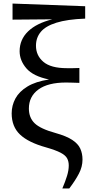

<svg xmlns="http://www.w3.org/2000/svg" viewBox="-20 -837 527 1084"><path d="M332 227.1Q348.6 188 358.4 156.2Q368.2 124.5 368.2 97.2Q368.2 74.2 358.9 56.9Q349.6 39.6 322 25.1Q294.4 10.7 240.2 -4.9Q140.1 -32.7 93 -77.4Q45.9 -122.1 45.9 -196.8Q45.9 -241.7 67.1 -281Q88.4 -320.3 135 -348.6Q181.6 -377 256.8 -388.2Q167 -406.7 128.9 -451.2Q90.8 -495.6 90.8 -547.9Q90.8 -613.8 138.7 -659.9Q186.5 -706.1 275.9 -728L50.8 -726.1V-816.9L460.9 -801.8V-731.9Q358.9 -728 297.9 -708.7Q236.8 -689.5 210 -656.7Q183.1 -624 183.1 -579.1Q183.1 -523.4 225.1 -487.8Q267.1 -452.1 357.9 -452.1Q370.6 -452.1 391.1 -452.1Q411.6 -452.1 428.2 -453.1V-369.1Q408.7 -369.6 387.7 -370.4Q366.7 -371.1 353 -371.1Q251 -371.1 197 -331.8Q143.1 -292.5 143.1 -224.1Q143.1 -172.4 175.8 -140.9Q208.5 -109.4 293.9 -85.9Q355 -68.8 387.9 -47.1Q420.9 -25.4 433.3 2.2Q445.8 29.8 445.8 64Q445.8 104.5 425.5 143.3Q405.3 182.1 371.1 227.1Z"/></svg>

Font: Source Han Serif TW SemiBold
Style: Regular
Weight: 600
Designer: Ryoko NISHIZUKA Ë•øÂ°öÊ∂ºÂ≠ê (kana & ideographs); Frank Grie√ühammer (Latin, Greek & Cyrillic); Wenlong ZHANG Âº†ÊñáÈæô 
Foundry: Adobe
Version: Version 2.003;hotconv 1.1.1;makeotfexe 2.6.0